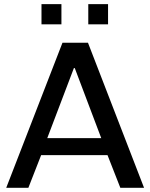

<svg xmlns="http://www.w3.org/2000/svg" viewBox="-20 -888 711 908"><path d="M9.5 0 275.5 -686H396L661.2 0H549L488.5 -154.2H174.5L114.2 0ZM203.5 -234.8H458.8L333.5 -566.2H329.5ZM176.2 -772.8V-868.5H270.5V-772.8ZM397.5 -772.8V-868.5H491V-772.8Z"/></svg>

Font: Chivo Medium
Style: Regular
Weight: 500
Designer: Hector Gatti
Foundry: Omnibus-Type
Version: Version 2.002